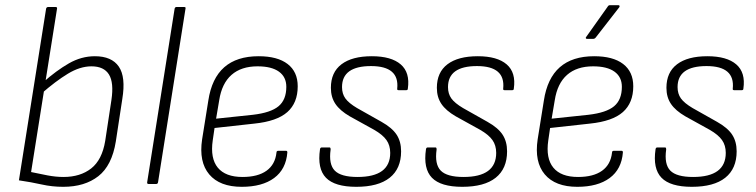

<svg xmlns="http://www.w3.org/2000/svg" viewBox="-20 -710 2919 741"><path d="M224 11Q181 11 141 2Q101 -7 53 -14L158 -677Q160 -683 166 -683H194Q202 -683 200 -676L100 -46Q132 -39 164 -33Q196 -27 225 -27Q290 -27 332 -60Q374 -93 386 -166L410 -324Q420 -391 400.5 -422.5Q381 -454 333 -454Q289 -454 242 -425.5Q195 -397 139 -348L146 -392Q198 -438 246 -465.5Q294 -493 346 -493Q411 -493 438.5 -453Q466 -413 452 -328L427 -164Q412 -71 359.5 -30Q307 11 224 11Z M553 0Q547 0 548 -7L654 -677Q656 -683 661 -683H690Q698 -683 696 -677L590 -7Q589 0 583 0Z M913 11Q828 11 787.5 -37Q747 -85 760 -172L784 -322Q797 -408 845.5 -450.5Q894 -493 978 -493Q1051 -493 1090 -463Q1129 -433 1129 -377Q1129 -313 1089 -277.5Q1049 -242 962 -233L808 -216L801 -168Q791 -99 820.5 -63Q850 -27 916 -27Q975 -27 1008.5 -51Q1042 -75 1047 -121Q1047 -128 1054 -128H1084Q1089 -128 1089 -122Q1084 -57 1038 -23Q992 11 913 11ZM814 -252 956 -267Q1025 -275 1055 -300Q1085 -325 1085 -375Q1085 -413 1056.5 -433.5Q1028 -454 974 -454Q911 -454 873.5 -421Q836 -388 826 -323Z M1355 11Q1272 11 1238 -24Q1204 -59 1215 -134Q1216 -141 1222 -141H1252Q1256 -141 1256 -133Q1248 -76 1272 -51.5Q1296 -27 1360 -27Q1486 -27 1486 -120Q1486 -149 1471.5 -169.5Q1457 -190 1424 -209L1330 -261Q1292 -283 1274.5 -309Q1257 -335 1257 -371Q1257 -431 1298 -462Q1339 -493 1415 -493Q1490 -493 1526.5 -461.5Q1563 -430 1554 -368Q1554 -362 1548 -362H1518Q1512 -362 1513 -368Q1522 -455 1412 -455Q1300 -455 1300 -374Q1300 -348 1313 -330Q1326 -312 1358 -293L1452 -240Q1493 -217 1510.5 -190.5Q1528 -164 1528 -126Q1528 -59 1484 -24Q1440 11 1355 11Z M1764 11Q1681 11 1647 -24Q1613 -59 1624 -134Q1625 -141 1631 -141H1661Q1665 -141 1665 -133Q1657 -76 1681 -51.5Q1705 -27 1769 -27Q1895 -27 1895 -120Q1895 -149 1880.5 -169.5Q1866 -190 1833 -209L1739 -261Q1701 -283 1683.5 -309Q1666 -335 1666 -371Q1666 -431 1707 -462Q1748 -493 1824 -493Q1899 -493 1935.5 -461.5Q1972 -430 1963 -368Q1963 -362 1957 -362H1927Q1921 -362 1922 -368Q1931 -455 1821 -455Q1709 -455 1709 -374Q1709 -348 1722 -330Q1735 -312 1767 -293L1861 -240Q1902 -217 1919.5 -190.5Q1937 -164 1937 -126Q1937 -59 1893 -24Q1849 11 1764 11Z M2208 11Q2123 11 2082.5 -37Q2042 -85 2055 -172L2079 -322Q2092 -408 2140.5 -450.5Q2189 -493 2273 -493Q2346 -493 2385 -463Q2424 -433 2424 -377Q2424 -313 2384 -277.5Q2344 -242 2257 -233L2103 -216L2096 -168Q2086 -99 2115.5 -63Q2145 -27 2211 -27Q2270 -27 2303.5 -51Q2337 -75 2342 -121Q2342 -128 2349 -128H2379Q2384 -128 2384 -122Q2379 -57 2333 -23Q2287 11 2208 11ZM2109 -252 2251 -267Q2320 -275 2350 -300Q2380 -325 2380 -375Q2380 -413 2351.5 -433.5Q2323 -454 2269 -454Q2206 -454 2168.5 -421Q2131 -388 2121 -323ZM2245 -560Q2242 -560 2241 -562.5Q2240 -565 2242 -567L2325 -684Q2328 -690 2334 -690H2367Q2370 -690 2371 -687.5Q2372 -685 2370 -682L2279 -565Q2275 -560 2269 -560Z M2650 11Q2567 11 2533 -24Q2499 -59 2510 -134Q2511 -141 2517 -141H2547Q2551 -141 2551 -133Q2543 -76 2567 -51.5Q2591 -27 2655 -27Q2781 -27 2781 -120Q2781 -149 2766.5 -169.5Q2752 -190 2719 -209L2625 -261Q2587 -283 2569.5 -309Q2552 -335 2552 -371Q2552 -431 2593 -462Q2634 -493 2710 -493Q2785 -493 2821.5 -461.5Q2858 -430 2849 -368Q2849 -362 2843 -362H2813Q2807 -362 2808 -368Q2817 -455 2707 -455Q2595 -455 2595 -374Q2595 -348 2608 -330Q2621 -312 2653 -293L2747 -240Q2788 -217 2805.5 -190.5Q2823 -164 2823 -126Q2823 -59 2779 -24Q2735 11 2650 11Z"/></svg>

Font: Sofia Sans Semi Condensed ExtraLight
Style: Italic
Weight: 250
Italic angle: -9°
Version: Version 4.100